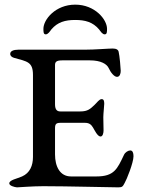

<svg xmlns="http://www.w3.org/2000/svg" viewBox="-20 -805 609 827"><path d="M407 -678C413 -670 421 -657 431 -657C441 -657 441 -668 441 -681C441 -721 389 -785 304 -785C219 -785 167 -721 167 -681C167 -668 167 -657 177 -657C187 -657 195 -670 201 -678C228 -710 261 -719 304 -719C347 -719 380 -710 407 -678ZM217 -356V-524C217 -537 221 -545 248 -545H367C415 -545 440 -529 448 -512C457 -492 472 -474 484 -474C496 -474 500 -488 500 -500C500 -511 495 -566 491 -582C489 -591 481 -596 465 -596C447 -596 388 -591 346 -591H59C38 -591 24 -585 24 -573C24 -564 31 -559 40 -556C97 -540 122 -539 122 -482V-129C122 -92 109 -60 75 -45C53 -35 20 -30 20 -15C20 -5 42 1 53 2C60 2 119 -3 166 -3C272 -3 453 2 490 2C507 2 509 -2 517 -17C525 -30 555 -104 555 -132C555 -147 551 -157 541 -157C532 -157 519 -149 514 -138C485 -77 472 -45 395 -45H286C238 -45 217 -88 217 -140V-252C217 -271 222 -276 241 -276H346C367 -276 374 -266 381 -255C387 -245 400 -217 413 -217C423 -217 426 -233 426 -243C426 -254 425 -285 425 -300C425 -315 429 -350 429 -358C429 -370 427 -378 418 -378C407 -378 398 -363 387 -353C369 -336 358 -325 326 -325H240C226 -325 217 -332 217 -356Z"/></svg>

Font: EB Garamond SC 08
Style: Regular
Weight: 400
Version: Version 0.016